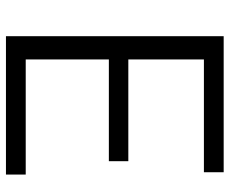

<svg xmlns="http://www.w3.org/2000/svg" viewBox="-83 -688 771 645"><g transform="rotate(90 302.5 -365.5)"><path d="M101.6 0V-731.4H558.6V-665H179.7V-411.1H521.5V-345.7H179.7V-66.4H566.4V0Z"/></g></svg>

Font: Batunionen A1
Style: Regular
Weight: 400
Designer: HanYang I&C Co.,Ltd.
Foundry: HanYang I&C Co.,Ltd.
Version: Version 2.50; ttfautohint (v1.6)